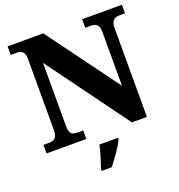

<svg xmlns="http://www.w3.org/2000/svg" viewBox="-161 -848 1121 1203"><g transform="rotate(-20 399.0 -246.5)"><path d="M24 0H289V-57H252C215 -57 197 -65 197 -120V-541L593 0H693V-594C693 -641 716 -657 749 -657H786V-714H521V-657H559C589 -657 613 -644 613 -598V-237L262 -714H24V-657H61C90 -657 117 -649 117 -598V-120C117 -65 91 -57 53 -57H24ZM311 208V221H378C412 177 460 113 478 71V61H354C346 103 324 170 311 208Z"/></g></svg>

Font: Noto Serif Myanmar ExtraBold
Style: Regular
Weight: 800
Designer: Ben Mitchell and the Monotype Design Team
Foundry: Monotype Imaging Inc.
Version: Version 2.106